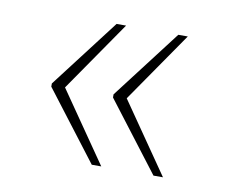

<svg xmlns="http://www.w3.org/2000/svg" viewBox="-51 -509 565 478"><g transform="rotate(10 232.0 -270.0)"><path d="M364 -92 231 -266V-274L364 -448H388L265 -270L388 -92ZM208 -92 75 -266V-274L208 -448H232L109 -270L232 -92Z"/></g></svg>

Font: Noto Serif Devanagari Thin
Style: Regular
Weight: 100
Designer: Universal Thirst, Indian Type Foundry and the Monotype Design Team
Foundry: Monotype Imaging Inc.
Version: Version 2.004; ttfautohint (v1.8.4.7-5d5b)